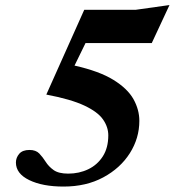

<svg xmlns="http://www.w3.org/2000/svg" viewBox="-20 -708 675 742"><path d="M518.5 -241Q518.5 -174 481.8 -116Q445 -58 379 -22.5Q313 13 225.5 13Q144.5 13 93 -12Q41.5 -37 41.5 -80Q41.5 -98.5 54.2 -113.5Q67 -128.5 94 -128.5Q118.5 -128.5 131.8 -114.8Q145 -101 156.5 -82.8Q168 -64.5 187.2 -50.8Q206.5 -37 243.5 -37Q286 -37 321.2 -54Q356.5 -71 377.5 -104Q398.5 -137 398.5 -185Q398.5 -217 378.2 -246.2Q358 -275.5 306 -300Q254 -324.5 159 -342.5L305.5 -670H503.5L635 -688.5L566.5 -541.5H310.5L268 -454.5Q364 -433 418.5 -399.2Q473 -365.5 495.8 -324.8Q518.5 -284 518.5 -241Z"/></svg>

Font: Newsreader Text
Style: Bold Italic
Weight: 700
Italic angle: -17°
Designer: Hugues Gentile
Foundry: Production Type
Version: Version 1.001